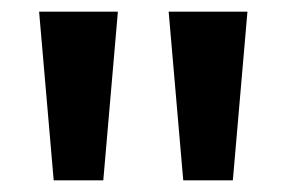

<svg xmlns="http://www.w3.org/2000/svg" viewBox="-20 -742 491 329"><path d="M72 -433H157L182 -722H47ZM294 -433H379L404 -722H269Z"/></svg>

Font: Perun SemiBold
Style: Regular
Weight: 600
Foundry: Copyright (c) Stefan Peev, Context Ltd, 2016
Version: Version 1.089